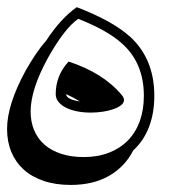

<svg xmlns="http://www.w3.org/2000/svg" viewBox="-76 -463 507 538"><path d="M109.4 -199.2Q109.4 -191.4 120.1 -186.3Q130.9 -181.2 147.9 -178.7Q128.9 -190.4 109.4 -199.2ZM356.4 -194.8Q356.4 -145.5 341.3 -106.7Q326.2 -67.9 297.4 -41.5Q273.9 4.4 229.5 29.8Q185.1 55.2 122.1 55.2Q79.6 55.2 46.4 43.9Q13.2 32.7 -9.5 12.2Q-32.2 -8.3 -44.2 -37.1Q-56.2 -65.9 -56.2 -101.6Q-56.2 -169.9 -3.9 -265.6Q10.3 -290.5 24.4 -311.5Q38.6 -332.5 53.7 -349.6Q94.7 -412.1 139.2 -442.9Q189.9 -423.3 226.1 -403.3Q262.2 -383.3 285.2 -362.8V-363.3Q356.4 -300.3 356.4 -194.8ZM265.6 -196.3Q271.5 -189 271.5 -182.6Q271.5 -174.8 263.2 -168.2Q254.9 -161.6 241.5 -157Q228 -152.3 211.4 -149.9Q194.8 -147.5 177.7 -147.5Q158.2 -147.5 140.6 -150.9Q123 -154.3 109.6 -160.9Q96.2 -167.5 88.1 -177.2Q80.1 -187 80.1 -199.2Q80.1 -251.5 116.2 -290.5Q213.4 -258.8 265.6 -196.3ZM327.1 -194.8Q327.1 -286.6 265.6 -341.3Q224.6 -378.4 143.1 -410.2Q104.5 -383.3 58.1 -300.3Q9.8 -211.9 9.8 -150.4Q9.8 -121.6 19.8 -97.9Q29.8 -74.2 48.8 -57.6Q67.9 -41 95.5 -32Q123 -22.9 158.7 -22.9Q198.2 -22.9 229.5 -35.2Q260.7 -47.4 282.5 -69.6Q304.2 -91.8 315.7 -123.5Q327.1 -155.3 327.1 -194.8Z"/></svg>

Font: XB Kayhan Sayeh
Style: Regular
Weight: 700
Designer: Behnam
Foundry: Irmug
Version: Version 7.300 2009